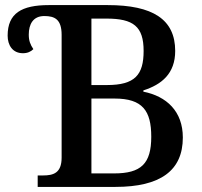

<svg xmlns="http://www.w3.org/2000/svg" viewBox="-20 -734 792 754"><path d="M128 0H433C610 0 698 -64 698 -194C698 -297 634 -356 543 -374V-379C615 -402 668 -445 668 -534C668 -658 580 -714 403 -714H172C65 -714 10 -682 10 -594C10 -557 29 -525 70 -525C88 -525 101 -531 111 -541C99 -559 93 -574 93 -598C93 -639 110 -671 154 -671C195 -671 222 -658 222 -597V-115C222 -54 189 -45 149 -45H128ZM339 -400V-661H398C504 -661 544 -630 544 -534C544 -440 510 -400 400 -400ZM339 -53V-347H430C540 -347 574 -299 574 -197C574 -91 534 -53 428 -53Z"/></svg>

Font: Noto Serif Thai Medium
Style: Regular
Weight: 500
Designer: Monotype Design Team
Foundry: Monotype Imaging Inc.
Version: Version 1.901;PS 001.901;hotconv 1.0.88;makeotf.lib2.5.64775